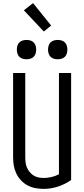

<svg xmlns="http://www.w3.org/2000/svg" viewBox="-20 -1203 540 1231"><path d="M260 8Q233 8 206.5 3Q180 -2 156.5 -14.5Q133 -27 114.5 -47Q96 -67 84.5 -91Q73 -115 68.5 -141.5Q64 -168 64 -195V-735H142V-195Q142 -178 144 -161.5Q146 -145 152.5 -129.5Q159 -114 170 -100.5Q181 -87 195 -78Q209 -69 226 -65.5Q243 -62 260 -62Q285 -62 310.5 -68Q336 -74 358 -86V-735H436V-49Q398 -22 352.5 -7Q307 8 260 8ZM350 -823Q338 -823 325.5 -826.5Q313 -830 304 -839Q295 -848 291.5 -860.5Q288 -873 288 -885Q288 -897 291.5 -909.5Q295 -922 304 -931Q313 -940 325.5 -943.5Q338 -947 350 -947Q362 -947 374.5 -943.5Q387 -940 396 -931Q405 -922 408.5 -909.5Q412 -897 412 -885Q412 -873 408.5 -860.5Q405 -848 396 -839Q387 -830 374.5 -826.5Q362 -823 350 -823ZM150 -823Q138 -823 125.5 -826.5Q113 -830 104 -839Q95 -848 91.5 -860.5Q88 -873 88 -885Q88 -897 91.5 -909.5Q95 -922 104 -931Q113 -940 125.5 -943.5Q138 -947 150 -947Q162 -947 174.5 -943.5Q187 -940 196 -931Q205 -922 208.5 -909.5Q212 -897 212 -885Q212 -873 208.5 -860.5Q205 -848 196 -839Q187 -830 174.5 -826.5Q162 -823 150 -823ZM261 -1001 133 -1137 192 -1183 308 -1039Z"/></svg>

Font: Moesevka
Style: Regular
Weight: 400
Monospace: yes
Designer: Belleve Invis
Foundry: Belleve Invis
Version: Version 32.5.0; ttfautohint (v1.8.4)